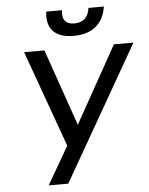

<svg xmlns="http://www.w3.org/2000/svg" viewBox="-60 -949 775 997"><g transform="rotate(-5 328.0 -450.0)"><path d="M267 -197 86 -700H192L331 -300L554 -700H656L255 0H153ZM350 -762Q276 -762 243 -798.5Q210 -835 219 -900H301Q291 -826 359 -826Q429 -826 439 -900H519Q510 -835 467 -798.5Q424 -762 350 -762Z"/></g></svg>

Font: Retni Sans Medium
Style: Italic
Weight: 500
Italic angle: -8°
Designer: Vitaly Kuzmin
Foundry: ParaType Ltd.
Version: Version 1.00;June 10, 2019;FontCreator 11.5.0.2425 64-bit; t